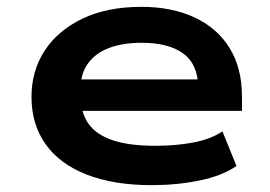

<svg xmlns="http://www.w3.org/2000/svg" viewBox="-20 -531 790 561"><path d="M423 10Q312 10 233 -21Q154 -52 113 -110Q72 -168 72 -248Q72 -324 110.5 -383Q149 -442 221 -476.5Q293 -511 393 -511Q482 -511 548.5 -480Q615 -449 651 -390.5Q687 -332 687 -249V-207H188V-299H581L559 -277Q558 -344 515 -375Q472 -406 394 -406Q339 -406 299 -391Q259 -376 237 -345.5Q215 -315 215 -269V-254Q215 -204 237.5 -171Q260 -138 308.5 -121.5Q357 -105 434 -105Q493 -105 544 -114.5Q595 -124 630 -147L671 -46Q629 -17 562.5 -3.5Q496 10 423 10Z"/></svg>

Font: Nunito Sans 7pt Expanded
Style: Bold
Weight: 700
Width: 7
Designer: Vernon Adams
Foundry: Vernon Adams
Version: Version 3.101;gftools[0.9.27]